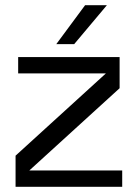

<svg xmlns="http://www.w3.org/2000/svg" viewBox="-20 -720 531 740"><path d="M93 -63H451V0H40V-120L388 -437H50V-500H441V-380ZM197 -550 308 -700H392L266 -550Z"/></svg>

Font: Fivo Sans Modern
Style: Regular
Weight: 400
Designer: Alexander Slobzheninov
Foundry: Alexander Slobzheninov
Version: 1.0